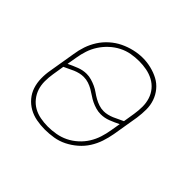

<svg xmlns="http://www.w3.org/2000/svg" viewBox="-131 -692 862 862"><g transform="rotate(45 300.0 -261.5)"><path d="M244 8Q217 8 190.5 3Q164 -2 142 -14.5Q120 -27 103.5 -46.5Q87 -66 79 -90.5Q71 -115 70.5 -142.5Q70 -170 75 -197L96 -323Q100 -351 109 -377.5Q118 -404 133.5 -428.5Q149 -453 171.5 -473Q194 -493 220 -505.5Q246 -518 274 -524.5Q302 -531 329 -531Q355 -531 381.5 -524.5Q408 -518 430.5 -506Q453 -494 469.5 -474Q486 -454 494.5 -429.5Q503 -405 503 -378Q503 -351 499 -323L478 -197Q473 -169 464 -142Q455 -115 439.5 -90.5Q424 -66 401.5 -46.5Q379 -27 353 -14Q327 -1 299 3.5Q271 8 244 8ZM373 -237Q385 -237 397.5 -240Q410 -243 422 -248Q434 -253 445.5 -259Q457 -265 469 -270L478 -326Q482 -351 482 -375Q482 -399 475 -421Q468 -443 453.5 -460.5Q439 -478 418.5 -489Q398 -500 374.5 -504.5Q351 -509 327 -509Q327 -509 327 -509Q327 -509 327 -509Q302 -509 277 -504.5Q252 -500 228.5 -488Q205 -476 185 -457.5Q165 -439 150.5 -416.5Q136 -394 128 -369.5Q120 -345 116 -320L108 -273Q131 -284 154 -293Q177 -302 201 -302Q216 -302 231.5 -297.5Q247 -293 261 -286.5Q275 -280 287.5 -271Q300 -262 313.5 -254.5Q327 -247 342 -242Q357 -237 373 -237ZM244 -11H245Q269 -11 295 -15.5Q321 -20 344.5 -31.5Q368 -43 388.5 -61.5Q409 -80 423 -102.5Q437 -125 445 -150Q453 -175 457 -200L465 -247Q443 -236 420 -227Q397 -218 373 -218Q357 -218 341.5 -222.5Q326 -227 312.5 -233.5Q299 -240 286 -249Q273 -258 260 -265.5Q247 -273 232 -278Q217 -283 201 -283Q188 -283 175.5 -280Q163 -277 151 -272Q139 -267 127.5 -261Q116 -255 104 -250L95 -194Q91 -170 91 -145.5Q91 -121 98 -99.5Q105 -78 119.5 -60Q134 -42 153.5 -31Q173 -20 196.5 -15.5Q220 -11 244 -11Z"/></g></svg>

Font: Iosevka Etoile Thin Oblique
Style: Regular
Weight: 100
Italic angle: -9°
Designer: Belleve Invis
Foundry: Belleve Invis
Version: Version 15.5.2; ttfautohint (v1.8.4)